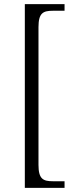

<svg xmlns="http://www.w3.org/2000/svg" viewBox="-20 -780 369 928"><path d="M100 128H292V96H236C189 96 166 86 166 17V-649C166 -718 189 -728 236 -728H292V-760H100Z"/></svg>

Font: Noto Serif Lao Light
Style: Regular
Weight: 300
Designer: Monotype Design Team
Foundry: Monotype Imaging Inc.
Version: Version 2.003